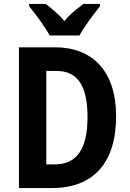

<svg xmlns="http://www.w3.org/2000/svg" viewBox="-20 -954 659 974"><path d="M232 -774H383C406 -816 455 -883 487 -922V-934H403C375 -911 337 -886 307 -847C277 -883 238 -914 212 -934H128V-922C160 -883 211 -814 232 -774ZM569 -365C569 -593 449 -714 259 -714H76V0H243C455 0 569 -129 569 -365ZM424 -360C424 -200 371 -120 257 -120H215V-594H267C371 -594 424 -523 424 -360Z"/></svg>

Font: Noto Sans Gujarati UI Condensed
Style: Bold
Weight: 700
Width: 3
Designer: Jelle Bosma - Monotype Design Team, Universal Thirst
Foundry: Monotype Imaging Inc.
Version: Version 2.106